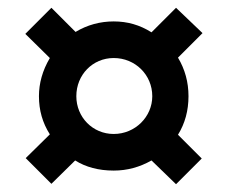

<svg xmlns="http://www.w3.org/2000/svg" viewBox="-20 -600 585 493"><path d="M112 -128 173 -188C200 -171 233 -162 272 -162C307 -162 339 -171 369 -188L432 -127L498 -193L437 -254C455 -283 464 -316 464 -353C464 -389 455 -422 437 -452L500 -515L432 -580L369 -517C339 -536 307 -545 272 -545C237 -545 204 -536 174 -518L112 -580L45 -513L108 -451C89 -419 80 -386 80 -353C80 -317 89 -285 108 -255L46 -194ZM272 -256C218 -256 176 -299 176 -353C176 -408 218 -451 272 -451C327 -451 371 -408 371 -353C371 -300 327 -256 272 -256Z"/></svg>

Font: Kathrein 77 Bold Condensed
Style: Regular
Weight: 700
Width: 3
Designer: Lazydogs Typefoundry, based on Open Sans by Ascender Corporation
Foundry: Lazydogs Typefoundry
Version: Version 1.003;PS 001.003;hotconv 1.0.88;makeotf.lib2.5.64775